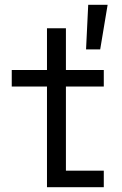

<svg xmlns="http://www.w3.org/2000/svg" viewBox="-20 -781 507 801"><path d="M176 0H413V-69H255V-420H413V-489H255V-663H176V-489H29V-420H176ZM339 -575H398L429 -761H348Z"/></svg>

Font: Meta Space
Style: Regular
Weight: 400
Designer: Meta Pool / Florian Karsten
Foundry: Meta Pool / Florian Karsten
Version: Version 2.000;Glyphs 3.1.1 (3137)